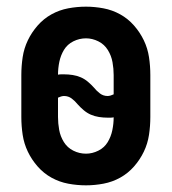

<svg xmlns="http://www.w3.org/2000/svg" viewBox="-20 -548 515 576"><path d="M238 8Q211 8 184.5 3Q158 -2 134.5 -15Q111 -28 93 -48.5Q75 -69 63.5 -93Q52 -117 48 -143.5Q44 -170 44 -197V-323Q44 -350 48 -376.5Q52 -403 63.5 -427Q75 -451 93 -471.5Q111 -492 134.5 -505Q158 -518 184.5 -523Q211 -528 238 -528Q264 -528 290.5 -523Q317 -518 340.5 -505Q364 -492 382 -471.5Q400 -451 411.5 -427Q423 -403 427 -376.5Q431 -350 431 -323V-197Q431 -170 427 -143.5Q423 -117 411.5 -93Q400 -69 382 -48.5Q364 -28 340.5 -15Q317 -2 290.5 3Q264 8 238 8ZM303 -260Q307 -260 312 -261.5Q317 -263 321 -265V-323Q321 -342 317.5 -361.5Q314 -381 303.5 -398Q293 -415 275 -424Q257 -433 238 -433Q218 -433 200 -424Q182 -415 172 -398.5Q162 -382 158 -362.5Q154 -343 154 -324Q159 -325 163.5 -325Q168 -325 172 -325Q185 -325 198 -323Q211 -321 222.5 -316Q234 -311 244 -302.5Q254 -294 262 -285Q270 -275 280 -267.5Q290 -260 303 -260ZM238 -87Q257 -87 275 -96Q293 -105 303 -121.5Q313 -138 317 -157.5Q321 -177 321 -196Q316 -195 311.5 -195Q307 -195 303 -195Q290 -195 277 -197Q264 -199 252.5 -204Q241 -209 231 -217.5Q221 -226 213 -235Q205 -245 195 -252.5Q185 -260 172 -260Q168 -260 163 -258.5Q158 -257 154 -255V-197Q154 -178 157.5 -158.5Q161 -139 171.5 -122Q182 -105 200 -96Q218 -87 238 -87Z"/></svg>

Font: Iosevka QP
Style: Bold
Weight: 700
Designer: Belleve Invis
Foundry: Belleve Invis
Version: Version 20.0.0; ttfautohint (v1.8.4)